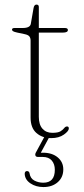

<svg xmlns="http://www.w3.org/2000/svg" viewBox="-20 -582 355 816"><path d="M86.5 -436.5 53.5 -443.5Q39.5 -446.5 35.2 -449.5Q31 -452.5 31 -456Q31 -463 42 -463H76.5Q108 -463 111 -481L122.5 -547Q125 -562.5 135 -562.5Q145 -562.5 145 -552.5V-463H255.5Q268.5 -463 268.5 -454.5Q268.5 -443.5 247.5 -443.5H145V-85.5Q145 -52.5 160.5 -35Q176 -17.5 202.5 -17.5Q227 -17.5 237.5 -24.2Q248 -31 253 -37.8Q258 -44.5 265 -44.5Q272.5 -44.5 272.5 -36Q272.5 -25 251.5 -10Q230.5 5 197.5 5Q159.5 5 134.8 -16.8Q110 -38.5 110 -82.5V-409.5Q110 -420.5 105 -427Q100 -433.5 86.5 -436.5ZM171 -5H192.5L153.5 67H162.5Q201.5 67 225.2 86.8Q249 106.5 249 138Q249 171.5 225.5 192.2Q202 213 164.5 213Q132.5 213 109.2 197.2Q86 181.5 85 157Q85 146 94 145Q104 145 105.5 154.5Q109 176.5 126.2 185.5Q143.5 194.5 164 194.5Q213 194.5 213 139.5Q213 115.5 200 100.2Q187 85 161.5 85H142Q133 85 130.8 79.5Q128.5 74 132 67Z"/></svg>

Font: Fraunces 9pt S000 Thin
Style: Regular
Weight: 100
Version: Version 1.000; ttfautohint (v1.8.3)